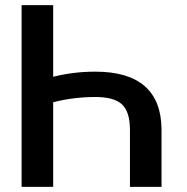

<svg xmlns="http://www.w3.org/2000/svg" viewBox="-20 -731 730 751"><path d="M188 0V-331.1C241.2 -344.7 296.4 -351.6 353 -351.6C401.9 -351.6 436.5 -341.8 457 -322.8C477.5 -303.7 487.8 -271.5 488.3 -226.1V0H611.8V-226.1C610.4 -375 523.4 -450.7 353 -450.7C294.9 -450.7 240.2 -443.8 188 -430.7V-710.9H64.5V0Z"/></svg>

Font: Roboto Medium
Style: Regular
Weight: 500
Designer: Google
Version: Version 2.137; 2017